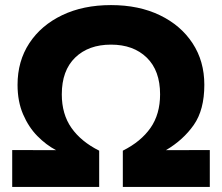

<svg xmlns="http://www.w3.org/2000/svg" viewBox="-20 -735 873 755"><path d="M28 0V-145L200.5 -144.5Q161.5 -165 127 -200Q92.5 -235 70.8 -285.5Q49 -336 49 -401.5Q49 -494.5 95.2 -565Q141.5 -635.5 224.2 -675.2Q307 -715 416.5 -715Q526 -715 608.5 -675.2Q691 -635.5 737.2 -565Q783.5 -494.5 783.5 -401.5Q783.5 -303 742 -243.8Q700.5 -184.5 632.5 -144.5L805 -145V0H463V-142.5Q534 -178 571.8 -232Q609.5 -286 609.5 -364Q609.5 -457.5 557 -508.5Q504.5 -559.5 416.5 -559.5Q328 -559.5 275.5 -508.5Q223 -457.5 223 -364Q223 -286 261 -232Q299 -178 370 -142.5V0Z"/></svg>

Font: Geologica
Style: Bold
Weight: 700
Designer: Sindre Bremnes, Frode Helland
Foundry: Monokrom Skriftforlag AS
Version: Version 1.010; ttfautohint (v1.8.4.7-5d5b);gftools[0.9.28]